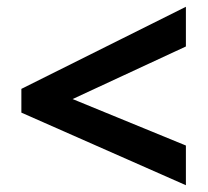

<svg xmlns="http://www.w3.org/2000/svg" viewBox="-20 -645 612 566"><path d="M528 -99 43 -313V-383L528 -625V-508L194 -353L528 -216Z"/></svg>

Font: Noto Sans Cham
Style: Regular
Weight: 400
Designer: Monotype Design Team
Foundry: Monotype Imaging Inc.
Version: Version 2.002